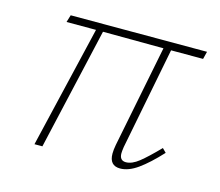

<svg xmlns="http://www.w3.org/2000/svg" viewBox="-69 -494 670 585"><g transform="rotate(15 266.5 -202.0)"><path d="M347 -62Q345 -48 345 -42Q345 -19 365 -19Q384 -19 406 -36.5Q428 -54 463 -90L475 -78Q438 -38 408.5 -17Q379 4 353 4Q319 4 319 -34Q319 -46 322 -62L386 -384L195 -385L107 0H82L173 -385H80L87 -408H517L511 -384H410Z"/></g></svg>

Font: Ysabeau Extralight
Style: Italic
Weight: 200
Italic angle: -12°
Designer: Christian Thalmann (Catharsis Fonts)
Version: Version 0.003